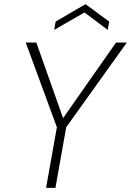

<svg xmlns="http://www.w3.org/2000/svg" viewBox="-20 -905 631 925"><path d="M202 0 254 -292 104 -700H155L284 -336L539 -700H591L299 -292L247 0ZM241 -761 248 -801 392 -885 506 -801 499 -761 387 -845Z"/></svg>

Font: DM Sans 24pt ExtraLight
Style: Italic
Weight: 250
Italic angle: -10°
Designer: Colophon Foundry, Jonny Pinhorn
Foundry: Colophon Foundry
Version: Version 4.004;gftools[0.9.30]